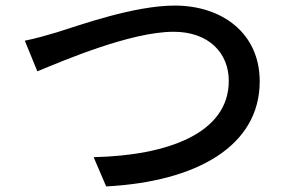

<svg xmlns="http://www.w3.org/2000/svg" viewBox="-20 -679 1040 689"><path d="M69 -533 114 -423C204 -460 448 -565 603 -565C730 -565 801 -488 801 -389C801 -199 579 -121 316 -115L361 -10C686 -27 912 -155 912 -387C912 -560 777 -659 607 -659C461 -659 264 -588 184 -563C147 -552 105 -540 69 -533Z"/></svg>

Font: Genne Gothic Medium
Style: Regular
Weight: 500
Designer: Ryoko NISHIZUKA (kana & ideographs); Paul D. Hunt (Latin, Greek & Cyrillic); Wenlong ZHANG (bopomofo); Sandoll Communica
Foundry: Adobe Systems Incorporated
Version: Version 1.004;PS 1.004;hotconv 16.6.51;makeotf.lib2.5.65220